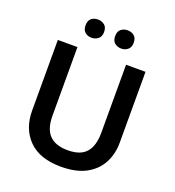

<svg xmlns="http://www.w3.org/2000/svg" viewBox="-161 -1041 1070 1177"><g transform="rotate(20 373.5 -453.0)"><path d="M659 -252Q659 -178 627.5 -118.5Q596 -59 532 -24.5Q468 10 370 10Q231 10 159 -62.5Q87 -135 87 -254V-714H215V-267Q215 -180 255 -139.5Q295 -99 374 -99Q430 -99 464.5 -118Q499 -137 515.5 -175.5Q532 -214 532 -268V-714H659ZM216 -856Q216 -888 233.5 -902Q251 -916 276 -916Q300 -916 318.5 -902Q337 -888 337 -856Q337 -826 318.5 -811.5Q300 -797 276 -797Q251 -797 233.5 -811.5Q216 -826 216 -856ZM409 -856Q409 -888 427 -902Q445 -916 470 -916Q494 -916 512 -902Q530 -888 530 -856Q530 -826 512 -811.5Q494 -797 470 -797Q445 -797 427 -811.5Q409 -826 409 -856Z"/></g></svg>

Font: Noto Sans Armenian SemiBold
Style: Regular
Weight: 600
Designer: Monotype Design Team
Foundry: Monotype Imaging Inc.
Version: Version 2.007